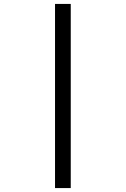

<svg xmlns="http://www.w3.org/2000/svg" viewBox="-20 -837 640 977"><path d="M260 120V-817H340V120Z"/></svg>

Font: Kode Mono
Style: Regular
Weight: 400
Monospace: yes
Designer: Isa Ozler
Foundry: Kadena LLC
Version: Version 1.000;gftools[0.9.28]